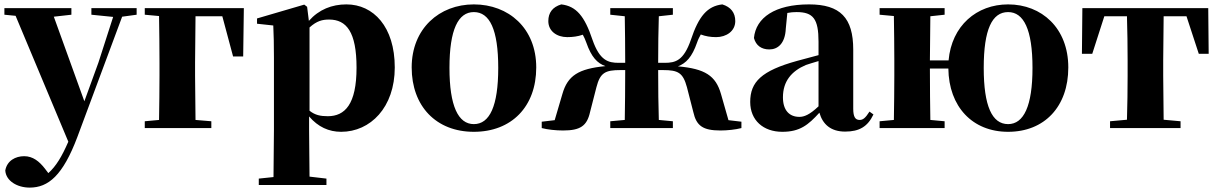

<svg xmlns="http://www.w3.org/2000/svg" viewBox="-27 -583 5549 874"><path d="M389 -516 488 -506 421 -298 357 -122 218 -507 298 -516V-546H-7V-516L44 -511L284 62C255 129 228 174 193 205L177 184C152 152 123 128 83 128C44 128 5 148 -3 193C0 241 52 271 108 271C193 271 259 216 325 41L529 -507L595 -516V-546H389Z M632 -516 697 -510C698 -451 699 -363 699 -299V-238C699 -182 698 -95 697 -37L632 -31V0H935V-31L863 -37L861 -238V-299L863 -509H985L1034 -326H1080L1083 -546H632Z M1526 17C1659 17 1770 -94 1770 -276C1770 -461 1673 -563 1550 -563C1484 -563 1425 -540 1379 -488L1371 -552L1358 -562L1143 -499V-475L1217 -467C1219 -419 1220 -385 1220 -320V7L1218 223L1151 230V259H1459V230L1382 221L1380 6V-53C1421 -5 1470 17 1526 17ZM1382 -458C1415 -488 1441 -494 1471 -494C1550 -494 1596 -438 1596 -275C1596 -108 1543 -54 1465 -54C1432 -54 1407 -59 1382 -79Z M2130 17C2301 17 2414 -97 2414 -276C2414 -455 2288 -563 2130 -563C1973 -563 1847 -453 1847 -276C1847 -100 1958 17 2130 17ZM2130 -18C2059 -18 2019 -100 2019 -274C2019 -449 2059 -528 2130 -528C2202 -528 2241 -449 2241 -274C2241 -100 2202 -18 2130 -18Z M2751 -516 2817 -509C2818 -453 2819 -367 2819 -297H2789C2742 -297 2703 -307 2670 -402C2634 -510 2596 -555 2528 -563C2488 -551 2469 -525 2469 -487C2469 -441 2508 -414 2555 -414C2580 -414 2603 -417 2626 -425C2632 -414 2637 -403 2642 -389C2665 -323 2692 -295 2729 -282C2606 -270 2557 -239 2533 -155L2498 -36L2439 -29V0C2466 7 2503 11 2536 11C2615 11 2645 -10 2659 -73L2688 -186C2705 -252 2728 -264 2797 -264H2819C2819 -184 2818 -95 2817 -37L2751 -31V0H3036V-31L2972 -37C2970 -95 2969 -184 2969 -264H2991C3060 -264 3082 -252 3100 -186L3129 -73C3143 -10 3173 11 3253 11C3284 11 3321 7 3348 0V-29L3289 -36L3255 -155C3231 -239 3182 -270 3059 -281C3096 -295 3123 -323 3146 -389C3151 -404 3157 -415 3163 -426C3185 -418 3206 -414 3233 -414C3279 -414 3320 -441 3320 -487C3320 -525 3300 -551 3261 -563C3193 -555 3154 -510 3118 -402C3085 -307 3048 -297 2999 -297H2969C2969 -367 2970 -453 2972 -509L3036 -516V-546H2751Z M3820 16C3885 16 3923 -7 3949 -62L3931 -75C3912 -45 3901 -37 3886 -37C3867 -37 3857 -50 3857 -88V-357C3857 -502 3798 -563 3656 -563C3501 -563 3414 -503 3405 -410C3414 -376 3439 -358 3475 -358C3513 -358 3547 -384 3550 -453L3557 -524C3572 -527 3585 -528 3599 -528C3675 -528 3699 -497 3699 -393V-332L3602 -306C3439 -261 3388 -210 3388 -119C3388 -35 3448 17 3534 17C3614 17 3652 -14 3703 -70C3718 -17 3755 16 3820 16ZM3699 -99C3658 -60 3633 -51 3612 -51C3567 -51 3537 -80 3537 -140C3537 -213 3576 -259 3641 -287C3655 -292 3676 -298 3699 -305Z M4562 -18C4489 -18 4451 -100 4451 -274C4451 -449 4489 -528 4562 -528C4633 -528 4673 -449 4673 -274C4673 -100 4633 -18 4562 -18ZM4562 17C4727 17 4836 -97 4836 -276C4836 -455 4715 -563 4562 -563C4419 -563 4305 -466 4291 -308H4206L4208 -509L4273 -516V-546H3977V-516L4042 -510C4043 -451 4044 -364 4044 -308V-238C4044 -182 4043 -95 4042 -37L3977 -31V0H4273V-31L4208 -37C4207 -95 4206 -186 4206 -271H4290C4292 -98 4399 17 4562 17Z M5102 0H5347V-31L5270 -38L5268 -238V-308L5270 -509H5374L5430 -338H5475L5473 -546H4900L4898 -338H4945L5000 -509H5103C5105 -451 5106 -364 5106 -308V-238C5106 -182 5105 -96 5103 -38L5026 -31V0Z"/></svg>

Font: GenKiMin2 TW H
Style: Regular
Weight: 900
Version: Version 2.100;PS 2.1;hotconv 16.6.51;makeotf.lib2.5.65220 DE